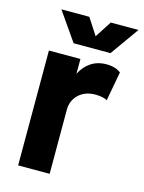

<svg xmlns="http://www.w3.org/2000/svg" viewBox="-108 -765 623 830"><g transform="rotate(15 203.5 -350.0)"><path d="M316 -572 407 -700H283L235 -626L187 -700H62L151 -572ZM197 -448V-514H56V0H197V-287C197 -341 237 -376 283 -381C289 -382 295 -382 301 -382C324 -382 345 -377 353 -371L377 -502C365 -511 346 -521 313 -521C257 -521 220 -492 197 -448Z"/></g></svg>

Font: Arthouse Owned
Style: Bold
Weight: 700
Designer: Jeremy Tribby
Foundry: Tribby Type
Version: Version 1.000;PS 001.000;hotconv 1.0.88;makeotf.lib2.5.64775